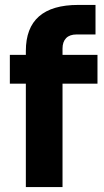

<svg xmlns="http://www.w3.org/2000/svg" viewBox="-20 -760 422 780"><path d="M298 -740H368V-620H291Q263 -620 248.5 -605Q234 -590 234 -563V-537H376V-420H234V0H85V-420H20V-537H85V-553Q85 -740 298 -740Z"/></svg>

Font: Sora-SIA
Style: Bold
Weight: 700
Designer: Jonathan Barnbrook, Julián Moncada
Foundry: Barnbrook Fonts
Version: Version 2.000